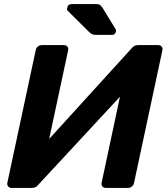

<svg xmlns="http://www.w3.org/2000/svg" viewBox="-20 -921 816 941"><path d="M36 0Q26 0 20 -7.5Q14 -15 16 -25L155 -675Q157 -686 165.5 -693Q174 -700 185 -700H294Q304 -700 310 -693Q316 -686 314 -675L221 -240L623 -682Q628 -689 636.5 -694.5Q645 -700 657 -700H756Q766 -700 772 -693Q778 -686 776 -675L637 -25Q635 -14 626.5 -7Q618 0 608 0H499Q488 0 482 -7Q476 -14 478 -25L568 -447L170 -18Q166 -12 157.5 -6Q149 0 135 0ZM451 -750Q438 -750 431 -753.5Q424 -757 417 -764L312 -868Q307 -873 309 -881Q312 -901 332 -901H450Q463 -901 469 -897.5Q475 -894 483 -882L546 -779Q550 -773 548 -766Q544 -750 529 -750Z"/></svg>

Font: Rubik SemiBold
Style: Italic
Weight: 600
Italic angle: -12°
Designer: Hubert and Fischer
Foundry: Hubert and Fischer
Version: Version 2.300;gftools[0.9.30]